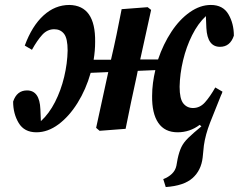

<svg xmlns="http://www.w3.org/2000/svg" viewBox="-20 -520 964 775"><path d="M697 14Q645 14 619 -24Q593 -62 594 -133Q594 -159 597.5 -185.5Q601 -212 607 -237L536 -234L532 -214Q520 -161 509 -107.5Q498 -54 487 0L382 8L368 -4L417 -229L346 -226Q327 -159 293 -104.5Q259 -50 216 -18Q173 14 127 14Q78 14 55.5 -23.5Q33 -61 33 -110Q48 -155 89 -155Q140 -155 143 -79L145 -31Q178 -61 202 -108Q226 -155 239 -209.5Q252 -264 253 -316Q253 -365 238.5 -383.5Q224 -402 199 -402Q171 -402 150.5 -379.5Q130 -357 109 -319L80 -336Q109 -415 155.5 -457.5Q202 -500 260 -500Q366 -498 364 -351Q364 -315 358 -279H428Q440 -330 450.5 -380.5Q461 -431 471 -483L576 -491L590 -480L546 -280H618Q639 -342 672 -392Q705 -442 746.5 -471Q788 -500 831 -500Q880 -500 902 -462.5Q924 -425 924 -376Q909 -331 868 -331Q817 -331 813 -407L811 -455Q779 -425 755.5 -378Q732 -331 719 -276.5Q706 -222 705 -170Q705 -121 720 -102.5Q735 -84 759 -84Q787 -84 807.5 -107Q828 -130 849 -167L878 -150Q877 -146 875.5 -142.5Q874 -139 872 -135Q847 -74 828 -25Q809 24 803 67L798 116Q792 168 757 199Q722 230 649 235L639 203Q660 195 674 181.5Q688 168 692 149L697 121Q703 93 712 74Q721 55 740 36.5Q759 18 793 -10L786 -16Q746 14 697 14Z"/></svg>

Font: Source Serif Pro
Style: Bold Italic
Weight: 700
Italic angle: -12°
Designer: Frank Grießhammer
Foundry: Adobe Systems Incorporated
Version: Version 3.001;hotconv 1.0.111;makeotfexe 2.5.65597